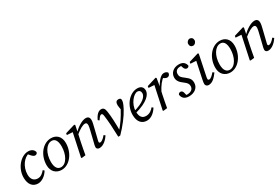

<svg xmlns="http://www.w3.org/2000/svg" viewBox="79 -1824 4257 2918"><g transform="rotate(-30 2207.5 -365.5)"><path d="M203.5 13.1C272.5 13.1 344.8 -40.6 384.9 -110.8L361.8 -128.9C334.5 -94.6 293.3 -55.9 239.6 -55.9C173.7 -55.9 128.7 -97.7 128.7 -184.5C128.7 -320.6 217.7 -440.5 314.9 -456.2L272.7 -467.1L317.7 -415.4C335.7 -395.2 354.7 -379 377 -379C395.5 -379 414.8 -389.4 418.7 -413.8C407.6 -457.2 372.2 -487.3 310.9 -487.3C184.8 -487.3 53.9 -343.1 53.9 -174C53.9 -49.2 116.1 13.1 203.5 13.1Z M617.6 13.1C758.2 13.1 874.4 -138.1 874.4 -311.9C874.4 -425.4 806.1 -487.3 711.7 -487.3C570 -487.3 450.8 -343 450.8 -163.3C450.8 -48.9 525.1 13.1 617.6 13.1ZM628.6 -27.3C573.1 -27.3 532.5 -69.8 532.5 -175.3C532.5 -323.9 606 -446.9 700.6 -446.9C755.1 -446.9 792.7 -405.4 792.7 -297.1C792.7 -162.9 727 -27.3 628.6 -27.3Z M1230.8 -29.5C1230.8 -4.1 1250 13.1 1281.4 13.1C1349.9 13.1 1415 -50 1454 -109.2L1429.8 -128.3C1393.9 -83.4 1356.3 -55.6 1331.5 -55.6C1319.6 -55.6 1311.6 -62.6 1311.6 -76.5C1311.6 -86.5 1317.6 -107.3 1324.5 -135.1L1369.6 -320.2C1377.6 -353.2 1386.4 -386.1 1386.4 -417.9C1386.4 -464.2 1364.2 -487.3 1322.1 -487.3C1256 -487.3 1165.3 -427.6 1098 -359.2L1093.2 -322C1172.4 -387.6 1233 -420.4 1270.8 -420.4C1292.6 -420.4 1305.6 -409.4 1305.6 -373.8C1305.6 -353.9 1297.7 -321 1289.7 -287.1L1246.8 -110.8C1236.9 -70.1 1230.8 -52.7 1230.8 -29.5ZM1038.1 0C1051.2 -71 1063.2 -140.1 1078.2 -210.1L1109.2 -352.2L1134.2 -477.2L1121 -487.3L951.1 -436.2L947 -407L1067.2 -399.6L1049.3 -414L961.3 -0.1L971.4 8L1038.1 0Z M1611 2 1618.1 7.1 1647.2 3.9C1749.2 -100.1 1841.1 -220.8 1888.2 -309.8C1935.9 -399.2 1938 -425.3 1938 -445.5C1938 -461.9 1936.9 -468.1 1932.8 -474.4C1926.6 -481.4 1913.6 -487.4 1894.6 -487.4C1862.1 -487.4 1840.8 -466.2 1840.8 -416.1C1840.8 -405.7 1843 -390.3 1845.2 -376.9L1857.6 -306.5L1865.9 -368.2C1859.9 -356.2 1854.9 -344.2 1848.9 -332.2C1796.9 -235.2 1743.9 -155.3 1667.2 -66.3L1678.5 -65.4C1678.3 -186.1 1674.2 -313.6 1659.3 -407.8C1650.3 -463.1 1633.2 -487.3 1591.9 -487.3C1544.8 -487.3 1500.7 -446.4 1466.2 -368.4L1489.2 -352.2C1523.8 -404.4 1538.8 -418.3 1556.6 -418.3C1570.6 -418.3 1580.5 -411.4 1585.5 -370.7C1599.5 -265.4 1606.7 -155.3 1611 2Z M2115.6 13.1C2189.5 13.1 2253.9 -42.6 2295.9 -110.8L2272.7 -128.9C2245.6 -94.7 2200.6 -55.9 2137.7 -55.9C2072.8 -55.9 2033.8 -94.9 2033.8 -194.4C2033.8 -327.2 2139.3 -444 2204 -444C2236.7 -444 2259.6 -422.2 2259.6 -385.3C2259.6 -328.1 2194.8 -254.9 2007.9 -206.9L2011.9 -169C2258.6 -234.5 2325.9 -329.2 2325.9 -394.9C2325.9 -454 2290.5 -487.3 2225.9 -487.3C2086.1 -487.3 1964.9 -334.3 1964.9 -173C1964.9 -45.3 2028.1 13.1 2115.6 13.1Z M2519 -255.2C2562.7 -339.9 2609.5 -404.9 2671.7 -446.6L2621.8 -449.5L2633.8 -438.4C2656.1 -417.1 2683.9 -401 2705.2 -401C2738.5 -401 2756.6 -424.4 2757.6 -456.8C2743.7 -479.1 2719.4 -487.3 2691.3 -487.3C2628.1 -487.3 2562.9 -391.2 2518.8 -303.3L2519 -255.2ZM2394.3 -0.1 2404.4 8 2471.1 0C2484.2 -71 2496.2 -140.1 2511.2 -210.1L2533.1 -307.9L2537.8 -328.5L2562 -477.2L2548.8 -487.3L2384.1 -436.2L2380 -407L2500.2 -399.6L2482.3 -414L2394.3 -0.1Z M2831 -1.2 2814.1 -70.3C2807 -97.8 2794.6 -113.8 2766.4 -113.8C2750 -113.8 2733.9 -102.6 2728.9 -86.1C2736 -25.9 2775.4 13.1 2852.6 13.1C2953.7 13.1 3021.7 -46.2 3021.7 -129.2C3021.7 -187.2 3000.6 -217.3 2940.6 -262.4C2883.7 -304.4 2867.4 -323.6 2867.4 -365.6C2867.4 -411.3 2893.3 -448.2 2961.8 -448.2C2977.8 -448.2 2987.9 -446.3 2998 -443.3L2967.2 -474.1L2985.3 -417.8C2995.5 -387.5 3012.8 -371.4 3035.9 -371.4C3054.3 -371.4 3068.4 -379.8 3074.3 -399C3059.4 -463.9 3014.4 -487.3 2954.6 -487.3C2858.9 -487.3 2795.8 -425 2795.8 -346.8C2795.8 -283.7 2833.7 -247.7 2883.9 -210.4C2940.7 -169.5 2949 -143.5 2949 -110.5C2949 -58.9 2908.3 -26 2838.9 -26C2821.7 -26 2813.5 -28 2792.4 -34.8L2831 -1.2Z M3143.4 -38.3C3143.4 -4.1 3169.5 13.1 3197 13.1C3268.4 13.1 3319.7 -49 3364.6 -109.2L3340.4 -128.3C3299.6 -80.4 3267.9 -55.6 3244.1 -55.6C3233.1 -55.6 3222.2 -63.5 3222.2 -77.5C3222.2 -89.5 3226.2 -110.3 3231.2 -135.1L3302.3 -477.2L3289.2 -487.3L3119.1 -436.2L3115 -407L3234.4 -399.7L3217.3 -414.1L3153.5 -111C3144.6 -70.3 3143.4 -52.7 3143.4 -38.3ZM3290.3 -623.2C3320.7 -623.2 3349 -654.3 3349 -685.8C3349 -721.9 3326.8 -744.1 3294.6 -744.1C3264.2 -744.1 3235.8 -715 3235.8 -681.5C3235.8 -645.3 3258.2 -623.2 3290.3 -623.2Z M3578.6 13.1C3719.2 13.1 3835.4 -138.1 3835.4 -311.9C3835.4 -425.4 3767.1 -487.3 3672.7 -487.3C3531 -487.3 3411.8 -343 3411.8 -163.3C3411.8 -48.9 3486.1 13.1 3578.6 13.1ZM3589.6 -27.3C3534.1 -27.3 3493.5 -69.8 3493.5 -175.3C3493.5 -323.9 3567 -446.9 3661.6 -446.9C3716.1 -446.9 3753.7 -405.4 3753.7 -297.1C3753.7 -162.9 3688 -27.3 3589.6 -27.3Z M4191.8 -29.5C4191.8 -4.1 4211 13.1 4242.4 13.1C4310.9 13.1 4376 -50 4415 -109.2L4390.8 -128.3C4354.9 -83.4 4317.3 -55.6 4292.5 -55.6C4280.6 -55.6 4272.6 -62.6 4272.6 -76.5C4272.6 -86.5 4278.6 -107.3 4285.5 -135.1L4330.6 -320.2C4338.6 -353.2 4347.4 -386.1 4347.4 -417.9C4347.4 -464.2 4325.2 -487.3 4283.1 -487.3C4217 -487.3 4126.3 -427.6 4059 -359.2L4054.2 -322C4133.4 -387.6 4194 -420.4 4231.8 -420.4C4253.6 -420.4 4266.6 -409.4 4266.6 -373.8C4266.6 -353.9 4258.7 -321 4250.7 -287.1L4207.8 -110.8C4197.9 -70.1 4191.8 -52.7 4191.8 -29.5ZM3999.1 0C4012.2 -71 4024.2 -140.1 4039.2 -210.1L4070.2 -352.2L4095.2 -477.2L4082 -487.3L3912.1 -436.2L3908 -407L4028.2 -399.6L4010.3 -414L3922.3 -0.1L3932.4 8L3999.1 0Z"/></g></svg>

Font: Source Serif Variable
Style: Italic
Weight: 389
Italic angle: -12°
Designer: Frank Grießhammer
Foundry: Adobe Systems Incorporated
Version: Version 3.001;hotconv 1.0.111;makeotfexe 2.5.65597